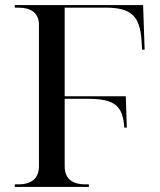

<svg xmlns="http://www.w3.org/2000/svg" viewBox="-20 -734 630 754"><path d="M38 0H329V-10H316C261 -10 234 -34 234 -82V-346H326C429 -346 463 -319 468 -233H478L474 -356H234V-704H394C495 -704 530 -672 536 -572L538 -539H548L542 -714H38V-704H51C105 -704 133 -681 133 -636V-82C133 -34 105 -10 51 -10H38Z"/></svg>

Font: Noto Serif Display
Style: Regular
Weight: 400
Designer: Monotype Design Team
Foundry: Monotype Imaging Inc.
Version: Version 2.009